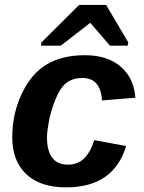

<svg xmlns="http://www.w3.org/2000/svg" viewBox="-20 -767 596 796"><path d="M261.7 -84.5Q302.2 -84.5 328.6 -110.1Q355 -135.7 370.6 -186L502.9 -161.6Q451.2 9.8 253.9 9.8Q146.5 9.8 88.6 -45.2Q30.8 -100.1 30.8 -197.8Q30.8 -293.5 69.3 -376.5Q107.9 -460 172.1 -499Q236.3 -538.1 332 -538.1Q424.3 -538.1 479.5 -491.5Q534.7 -444.8 541.5 -361.8L402.8 -350.6Q397.5 -443.8 321.3 -443.8Q269 -443.8 239.5 -408Q210 -372.1 186 -280.8Q174.8 -223.1 174.8 -198.7Q174.8 -84.5 261.7 -84.5ZM353 -671.4 231.9 -577.6H149.4L151.9 -591.3L308.1 -746.6H419.9L511.7 -591.3L509.3 -577.6H436L355 -671.4Z"/></svg>

Font: Arimo
Style: Bold Italic
Weight: 700
Italic angle: -12°
Designer: Steve Matteson
Foundry: Monotype Imaging Inc.
Version: Version 1.33